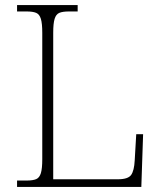

<svg xmlns="http://www.w3.org/2000/svg" viewBox="-20 -734 631 754"><path d="M47 0V-25H84Q109 -25 122 -30.5Q135 -36 140.5 -54Q146 -72 146 -109V-605Q146 -642 140.5 -660Q135 -678 122 -683.5Q109 -689 84 -689H47V-714H285V-689H251Q226 -689 213 -683.5Q200 -678 194.5 -660Q189 -642 189 -606V-30H443Q483 -30 495 -47Q507 -64 509 -104L515 -207H542L535 0Z"/></svg>

Font: Noto Serif Tamil ExtraLight
Style: Regular
Weight: 200
Designer: Indian Type Foundry, Tom Grace, and the Monotype Design Team
Foundry: Monotype Imaging Inc.
Version: Version 2.004; ttfautohint (v1.8.4.7-5d5b)